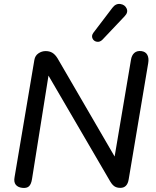

<svg xmlns="http://www.w3.org/2000/svg" viewBox="-20 -933 781 961"><path d="M52.9 -46.2 152 -633Q155.6 -654.5 172.3 -665.9Q189 -677.3 208.4 -677.3Q227.8 -677.3 241.9 -668.9Q255.9 -660.5 267.8 -641.4L571.1 -119.7H548.7L635.4 -632.8Q638.9 -656 652.1 -667.9Q665.3 -679.8 687.2 -677.3Q708.8 -674.7 717.5 -658.2Q726.2 -641.7 721.7 -616.3L624.1 -35.3Q617.3 7.3 582.5 7.3Q564.5 7.3 553.1 -0.3Q541.7 -7.9 531.7 -24.7L205.4 -584.2H227.4L140.3 -37.2Q136.2 -10.9 125.1 -0.6Q113.9 9.8 91.4 7.3Q69.3 4.7 58.8 -8.6Q48.3 -22 52.9 -46.2ZM447.3 -768.8 542.3 -893.7Q559.2 -916.1 582.1 -913Q605 -909.8 613.8 -890.5Q622.5 -871.2 604.4 -852.3L493.3 -734.9Q480 -721.2 464.5 -724.1Q448.9 -727 442.9 -740.8Q436.9 -754.5 447.3 -768.8Z"/></svg>

Font: SN Pro Thin
Style: Italic
Weight: 200
Italic angle: -9°
Designer: Tobias Whetton
Foundry: Supernotes
Version: Version 1.003;Glyphs 3.3 (3324)